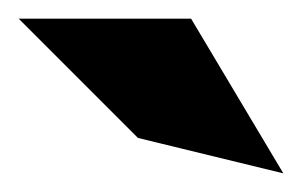

<svg xmlns="http://www.w3.org/2000/svg" viewBox="-35 -772 324 206"><path d="M-15 -752 113 -624 269 -586 170 -752Z"/></svg>

Font: Charger Pro
Style: UltraExt
Weight: 900
Designer: Jasper
Foundry: Cannot Into Space Fonts
Version: Version 1.09